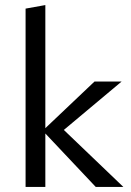

<svg xmlns="http://www.w3.org/2000/svg" viewBox="-20 -738 516 758"><path d="M358 0 159 -211V0H81V-704L159 -718V-232L353 -416H460L232 -225L467 0Z"/></svg>

Font: Ysabeau Medium
Style: Regular
Weight: 500
Designer: Christian Thalmann (Catharsis Fonts)
Version: Version 0.003